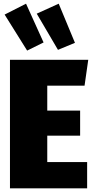

<svg xmlns="http://www.w3.org/2000/svg" viewBox="-20 -1020 510 1040"><path d="M458 -696 438 -556H236V-421H414V-285H236V-142H452V0H34V-696ZM121 -1000 216 -790 127 -746 5 -941ZM298 -1000 386 -788 294 -750 179 -946Z"/></svg>

Font: Fira Sans Condensed Black
Style: Regular
Weight: 900
Width: 3
Designer: Carrois Corporate & Edenspiekermann AG
Foundry: Carrois Corporate GbR & Edenspiekermann AG
Version: Version 4.203